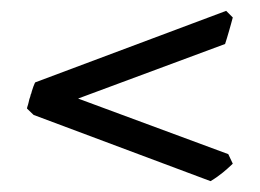

<svg xmlns="http://www.w3.org/2000/svg" viewBox="-20 -459 479 354"><path d="M409.2 -157.2Q403.8 -152.3 399.7 -148.4Q395.5 -144.5 390.9 -140.9Q386.2 -137.2 380.9 -133.3Q375.5 -129.4 368.2 -125L42 -247.1L29.8 -258.8Q29.8 -259.8 30 -260.3Q30.3 -260.7 30.3 -261.7L31.7 -266.1Q31.7 -267.1 32.7 -270L34.2 -276.4L35.6 -280.3Q36.1 -281.7 36.4 -283.4Q36.6 -285.2 37.6 -286.6L38.6 -290.5L41.5 -299.3L43.9 -305.2L44.9 -307.1L397 -439L409.2 -426.8Q407.7 -421.4 406 -415Q404.3 -408.7 402.3 -401.9Q400.4 -395 398.4 -388.7Q396.5 -382.3 395 -377.9L124 -277.3L400.9 -174.8Z"/></svg>

Font: Gentium Plus Phon
Style: Regular
Weight: 400
Designer: J. Victor Gaultney, Annie Olsen, Iska Routamaa, Becca Hirsbrunner
Foundry: SIL International
Version: Version 5.000